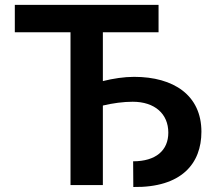

<svg xmlns="http://www.w3.org/2000/svg" viewBox="-20 -747 877 775"><path d="M620 -727.3H39.8V-616.8H264.6V0H395.2V-321C435.4 -330.6 478.3 -336.3 515.6 -336.3C604.4 -336.3 659.4 -287.6 659.4 -211.6C659.4 -139.6 608.7 -95.9 517.4 -95.9L518.1 7.8C713.1 10.7 793 -87 793 -215.2C793 -362.2 681.5 -436.8 521.3 -436.8C480.8 -436.8 436.4 -430 395.2 -419.7V-616.8H620Z"/></svg>

Font: Margiela Sans Semi Bold
Style: Regular
Weight: 600
Designer: Stefan Endress, Andreas Faust
Version: Version 1.100;FEAKit 1.0